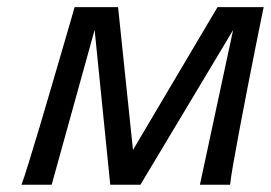

<svg xmlns="http://www.w3.org/2000/svg" viewBox="-20 -508 745 528"><path d="M366.2 0H283.2L233.9 -488.3H304.7L345.7 -95.7L578.1 -488.3H658.7ZM612.8 0H529.8L621.1 -425.8L624.5 -488.3H705.1Q705.1 -488.3 698.7 -457.5Q692.4 -426.8 682.4 -376.7Q672.4 -326.7 661.1 -268.8Q649.9 -210.9 639.4 -155.5Q628.9 -100.1 621.6 -58.3Q614.3 -16.6 612.8 0ZM122.1 0H39.1Q45.4 -16.6 58.3 -58.3Q71.3 -100.1 87.9 -155.5Q104.5 -210.9 121.3 -268.8Q138.2 -326.7 152.8 -376.7Q167.5 -426.8 176.3 -457.5Q185.1 -488.3 185.1 -488.3H265.6L240.2 -425.8Z"/></svg>

Font: Andika
Style: Italic
Weight: 400
Italic angle: -14°
Designer: Victor Gaultney, Annie Olsen, Julie Remington, Don Collingsworth, Eric Hays, Becca Hirsbrunner
Foundry: SIL International
Version: Version 6.101